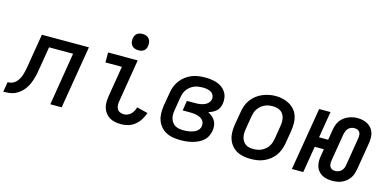

<svg xmlns="http://www.w3.org/2000/svg" viewBox="-106 -1153 3177 1566"><g transform="rotate(15 1482.5 -370.5)"><path d="M-35 0 -21 -84Q-6 -84 9.5 -88Q25 -92 38 -102Q51 -112 60.5 -125.5Q70 -139 77 -153.5Q84 -168 88 -183Q92 -198 95.5 -213Q99 -228 101.5 -243.5Q104 -259 107 -274Q107 -274 107 -275Q107 -276 107 -276V-279Q108 -280 108 -281Q108 -282 108 -283L149 -530H546L458 0H362L435 -446H232L203 -270Q199 -246 194.5 -221.5Q190 -197 183 -173Q176 -149 166 -125.5Q156 -102 141 -81Q126 -60 105.5 -42.5Q85 -25 62 -15Q39 -5 14 -2.5Q-11 0 -35 0Z M961 8Q936 8 911 3.5Q886 -1 865.5 -13Q845 -25 830 -43.5Q815 -62 807.5 -85Q800 -108 800 -133.5Q800 -159 804 -185L847 -446H708V-530H958L899 -171Q896 -154 896.5 -136.5Q897 -119 905 -104.5Q913 -90 928.5 -83Q944 -76 961 -76Q977 -76 993 -82.5Q1009 -89 1021 -101Q1033 -113 1041 -128Q1049 -143 1053 -159L1146 -136Q1136 -106 1119 -78.5Q1102 -51 1077 -30.5Q1052 -10 1021.5 -1Q991 8 961 8ZM941 -611Q925 -611 909.5 -616.5Q894 -622 884.5 -634.5Q875 -647 872.5 -663.5Q870 -680 873 -697Q875 -708 881 -719Q887 -730 897 -737Q907 -744 918.5 -746.5Q930 -749 941 -749Q958 -749 973 -743.5Q988 -738 997.5 -725.5Q1007 -713 1009.5 -696.5Q1012 -680 1009 -663Q1008 -652 1002 -641Q996 -630 986 -623Q976 -616 964.5 -613.5Q953 -611 941 -611Z M1464 8Q1431 8 1399.5 3Q1368 -2 1341.5 -16Q1315 -30 1295 -53Q1275 -76 1265 -105Q1255 -134 1254.5 -166.5Q1254 -199 1259 -231L1278 -341Q1282 -369 1292.5 -396.5Q1303 -424 1321 -448Q1339 -472 1364 -490.5Q1389 -509 1416.5 -520Q1444 -531 1472.5 -534.5Q1501 -538 1529 -538Q1554 -538 1579.5 -534.5Q1605 -531 1628 -523Q1651 -515 1670.5 -500.5Q1690 -486 1703 -465.5Q1716 -445 1720 -420Q1724 -395 1720 -369Q1717 -352 1709.5 -335Q1702 -318 1688 -305.5Q1674 -293 1657 -284.5Q1640 -276 1623 -270Q1642 -261 1658 -248Q1674 -235 1684.5 -216.5Q1695 -198 1697.5 -176Q1700 -154 1696 -132Q1692 -109 1680.5 -86Q1669 -63 1649.5 -46.5Q1630 -30 1606.5 -19.5Q1583 -9 1559 -3Q1535 3 1511.5 5.5Q1488 8 1464 8ZM1466 -76Q1480 -76 1493 -77Q1506 -78 1519.5 -81Q1533 -84 1546.5 -88.5Q1560 -93 1572 -101Q1584 -109 1592 -121Q1600 -133 1602 -147Q1604 -161 1600.5 -175Q1597 -189 1587.5 -199Q1578 -209 1565.5 -215Q1553 -221 1539.5 -224.5Q1526 -228 1511.5 -229.5Q1497 -231 1482 -231H1418L1431 -315H1496Q1509 -315 1521.5 -315.5Q1534 -316 1546.5 -318.5Q1559 -321 1572 -325.5Q1585 -330 1596 -337.5Q1607 -345 1615 -356.5Q1623 -368 1625 -381Q1628 -399 1620 -415Q1612 -431 1597 -439.5Q1582 -448 1564 -451Q1546 -454 1528 -454Q1511 -454 1493 -451.5Q1475 -449 1457.5 -442Q1440 -435 1424.5 -423Q1409 -411 1398 -395.5Q1387 -380 1381 -362.5Q1375 -345 1372 -327L1354 -217Q1351 -199 1350.5 -180.5Q1350 -162 1355 -145Q1360 -128 1370.5 -113.5Q1381 -99 1396 -90.5Q1411 -82 1429 -79Q1447 -76 1466 -76Z M2054 8Q2022 8 1991.5 2Q1961 -4 1935.5 -18.5Q1910 -33 1891.5 -56Q1873 -79 1863.5 -108Q1854 -137 1854 -168.5Q1854 -200 1859 -231L1878 -341Q1882 -369 1892 -396Q1902 -423 1919.5 -447Q1937 -471 1960.5 -489Q1984 -507 2011 -518.5Q2038 -530 2066 -535.5Q2094 -541 2122 -541Q2154 -541 2184 -533.5Q2214 -526 2239.5 -511.5Q2265 -497 2284 -474Q2303 -451 2312 -422.5Q2321 -394 2321 -362Q2321 -330 2316 -299L2298 -189Q2293 -161 2283 -134Q2273 -107 2256 -83.5Q2239 -60 2215 -41.5Q2191 -23 2164 -11.5Q2137 0 2109 4Q2081 8 2054 8ZM2055 -76Q2073 -76 2090 -79Q2107 -82 2123.5 -89.5Q2140 -97 2154.5 -109.5Q2169 -122 2179 -137Q2189 -152 2194.5 -169Q2200 -186 2203 -203L2221 -313Q2224 -331 2224.5 -349Q2225 -367 2221 -383.5Q2217 -400 2208 -414.5Q2199 -429 2184.5 -438Q2170 -447 2153 -450.5Q2136 -454 2118 -454Q2100 -454 2083 -451Q2066 -448 2050 -440Q2034 -432 2020 -420Q2006 -408 1996 -393Q1986 -378 1980.5 -361Q1975 -344 1972 -327L1954 -217Q1951 -200 1950.5 -182Q1950 -164 1954 -147.5Q1958 -131 1967 -116.5Q1976 -102 1989.5 -92.5Q2003 -83 2020.5 -79.5Q2038 -76 2055 -76Z M2744 8Q2722 8 2699.5 4Q2677 0 2658.5 -10.5Q2640 -21 2626 -37Q2612 -53 2605.5 -73.5Q2599 -94 2598.5 -116.5Q2598 -139 2602 -162L2612 -223H2535L2498 0H2402L2490 -530H2586L2549 -307H2626L2641 -398Q2644 -417 2651 -436.5Q2658 -456 2670 -473Q2682 -490 2699 -503Q2716 -516 2735 -524Q2754 -532 2773.5 -536Q2793 -540 2813 -540Q2836 -540 2857.5 -535Q2879 -530 2897.5 -520Q2916 -510 2930 -493.5Q2944 -477 2951 -456.5Q2958 -436 2958 -413.5Q2958 -391 2955 -368L2916 -132Q2912 -113 2905.5 -93.5Q2899 -74 2886.5 -57Q2874 -40 2857.5 -27Q2841 -14 2822 -6Q2803 2 2783 5Q2763 8 2744 8ZM2746 -76Q2746 -76 2746 -76Q2746 -76 2746 -76Q2759 -76 2773 -80.5Q2787 -85 2797.5 -95.5Q2808 -106 2813.5 -119Q2819 -132 2821 -146L2860 -382Q2862 -395 2861.5 -408.5Q2861 -422 2854.5 -433Q2848 -444 2835.5 -449Q2823 -454 2810 -454Q2796 -454 2782.5 -449Q2769 -444 2759 -434Q2749 -424 2743.5 -410.5Q2738 -397 2735 -384L2696 -148Q2694 -135 2695 -121.5Q2696 -108 2702 -97.5Q2708 -87 2720 -81.5Q2732 -76 2746 -76Z"/></g></svg>

Font: Iosevka Curly Medium Extended
Style: Italic
Weight: 500
Width: 7
Italic angle: -9°
Monospace: yes
Designer: Belleve Invis
Foundry: Belleve Invis
Version: Version 11.1.0; ttfautohint (v1.8.3)